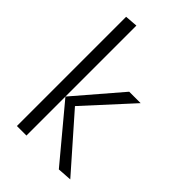

<svg xmlns="http://www.w3.org/2000/svg" viewBox="-226 -835 926 926"><g transform="rotate(45 237.0 -372.5)"><path d="M135 0H70V-745L135 -750ZM336 -500H414L200 -266L434 0L361 5L135 -266Z"/></g></svg>

Font: Antic
Style: Regular
Weight: 400
Designer: Santiago Orozco
Foundry: Typemade
Version: Version 1.0012